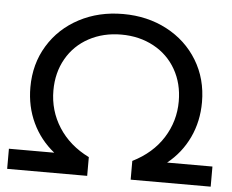

<svg xmlns="http://www.w3.org/2000/svg" viewBox="-51 -767 1000 827"><g transform="rotate(5 449.0 -354.0)"><path d="M9 -87V0H355V-81C298.3 -109 254.7 -147 224 -195C193.3 -243 178 -296 178 -354C178 -405.3 189.5 -451.2 212.5 -491.5C235.5 -531.8 267.7 -563.2 309 -585.5C350.3 -607.8 397 -619 449 -619C501 -619 547.7 -607.8 589 -585.5C630.3 -563.2 662.5 -531.8 685.5 -491.5C708.5 -451.2 720 -405.3 720 -354C720 -296.7 704.8 -244 674.5 -196C644.2 -148 600.3 -109.7 543 -81V0H889V-87H693C733.7 -119.7 765 -159.3 787 -206C809 -252.7 820 -303.7 820 -359C820 -426.3 803.8 -486.5 771.5 -539.5C739.2 -592.5 694.8 -633.8 638.5 -663.5C582.2 -693.2 519 -708 449 -708C379 -708 315.8 -693.2 259.5 -663.5C203.2 -633.8 158.8 -592.5 126.5 -539.5C94.2 -486.5 78 -426.3 78 -359C78 -303.7 89 -252.7 111 -206C133 -159.3 164.3 -119.7 205 -87Z"/></g></svg>

Font: Rookery
Style: Regular
Weight: 400
Designer: Ryan Kimball / Julieta Ulanovsky
Foundry: Motorola Mobility LLC.
Version: Version 1.0